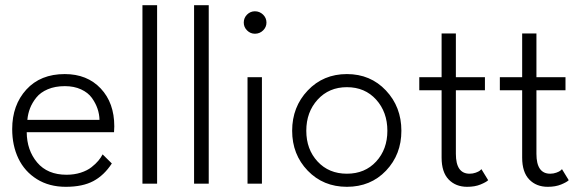

<svg xmlns="http://www.w3.org/2000/svg" viewBox="-20 -708 2240 740"><path d="M83 -198.5Q83.5 -129 123.2 -81.8Q163 -34.5 236.5 -34.5Q266 -34.5 291 -42.5Q316 -50.5 332.5 -63.5Q349 -76.5 359 -88.5Q369 -100.5 375.5 -113L411 -78Q381.5 -32.5 340 -10.2Q298.5 12 233.5 12Q169.5 12 122.2 -17.5Q75 -47 51 -97Q27 -147 27 -210.5Q27 -303 81.5 -362.8Q136 -422.5 229.5 -422.5Q316 -422.5 368.2 -367Q420.5 -311.5 420.5 -221Q420.5 -208.5 419.5 -198.5ZM363.5 -246Q363 -268 355.8 -289.2Q348.5 -310.5 334 -330.8Q319.5 -351 292.5 -363.5Q265.5 -376 230 -376Q192.5 -376 164.2 -364Q136 -352 120 -332Q104 -312 95.8 -290.8Q87.5 -269.5 85.5 -246Z M585.5 0H529V-688H585.5Z M784.5 0H728V-688H784.5Z M962.5 -578Q945 -578 932.2 -590.8Q919.5 -603.5 919.5 -621Q919.5 -639 932.2 -651.8Q945 -664.5 962.5 -664.5Q980.5 -664.5 993.8 -651.8Q1007 -639 1007 -621Q1007 -603.5 994 -590.8Q981 -578 962.5 -578ZM934 0V-410.5H989.5V0Z M1317 12Q1226 12 1166 -50.2Q1106 -112.5 1106 -204Q1106 -296 1166 -359.2Q1226 -422.5 1317 -422.5Q1408 -422.5 1467.5 -359.2Q1527 -296 1527 -204Q1527 -112.5 1467.8 -50.2Q1408.5 12 1317 12ZM1473 -204Q1473 -276 1429.8 -324Q1386.5 -372 1317 -372Q1248 -372 1204.2 -324Q1160.5 -276 1160.5 -204Q1160.5 -132.5 1204 -85.5Q1247.5 -38.5 1317 -38.5Q1386.5 -38.5 1429.8 -85.5Q1473 -132.5 1473 -204Z M1596 -410.5H1682V-579H1737V-410.5H1849V-360H1737V-115Q1737 -38.5 1790 -38.5Q1802.5 -38.5 1813.5 -42.5Q1824.5 -46.5 1829 -50Q1833.5 -53.5 1835.5 -56L1861.5 -13.5Q1854 -6 1832.2 3Q1810.5 12 1780.5 12Q1736.5 12 1709.2 -16.2Q1682 -44.5 1682 -100.5V-360H1596Z M1906.5 -410.5H1992.5V-579H2047.5V-410.5H2159.5V-360H2047.5V-115Q2047.5 -38.5 2100.5 -38.5Q2113 -38.5 2124 -42.5Q2135 -46.5 2139.5 -50Q2144 -53.5 2146 -56L2172 -13.5Q2164.5 -6 2142.8 3Q2121 12 2091 12Q2047 12 2019.8 -16.2Q1992.5 -44.5 1992.5 -100.5V-360H1906.5Z"/></svg>

Font: League Spartan Light
Style: Regular
Weight: 277
Foundry: The League of Moveable Type
Version: Version 2.002